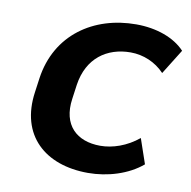

<svg xmlns="http://www.w3.org/2000/svg" viewBox="-68 -616 693 695"><g transform="rotate(10 279.0 -269.0)"><path d="M298.8 10.7C370.1 10.7 445.3 -11.7 497.1 -55.7L465.8 -147C421.9 -110.8 370.6 -93.8 325.7 -93.8C239.3 -93.8 182.6 -145 196.8 -243.7L204.1 -296.4C218.8 -396.5 289.1 -445.8 376 -445.8C422.9 -445.8 468.3 -426.8 501 -392.1L558.1 -483.9C519.5 -525.4 453.6 -549.3 378.4 -549.3C222.2 -549.3 90.3 -460.4 66.9 -296.4L59.6 -243.7C36.6 -82 141.1 10.7 298.8 10.7Z"/></g></svg>

Font: Winston SemiBold
Style: Italic
Weight: 600
Italic angle: -8.13011°
Designer: Vernon Adams, Kim Jin-seong, David Berlow, Cristiano Sobral
Foundry: The Winston Project Authors
Version: Version 3.004